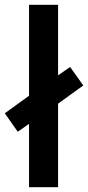

<svg xmlns="http://www.w3.org/2000/svg" viewBox="-39 -780 367 800"><path d="M82 0V-264L35 -231L-19 -308L82 -381V-760H203V-466L253 -501L308 -424L203 -348V0Z"/></svg>

Font: Noto Sans Bengali Condensed SemiBold
Style: Regular
Weight: 600
Width: 3
Designer: Joana Ranito - Universal Thirst; Jelle Bosma - Monotype Design Team
Foundry: Universal Thirst ehf.
Version: Version 3.000; ttfautohint (v1.8.4.7-5d5b)